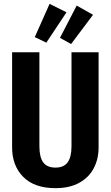

<svg xmlns="http://www.w3.org/2000/svg" viewBox="-20 -964 577 999"><path d="M493 -197Q493 -137 468 -89Q443 -41 392.5 -13Q342 15 269 15Q159 15 101 -43.5Q43 -102 43 -197V-692H185V-203Q185 -146 205 -119Q225 -92 269 -92Q312 -92 332 -119.5Q352 -147 352 -203V-692H493ZM326 -900 221 -742 161 -771 238 -944ZM464 -887 350 -735 292 -767 379 -935Z"/></svg>

Font: Fira Sans Compressed SemiBold
Style: Regular
Weight: 600
Width: 1
Designer: bBox Type GmbH & Carrois Corporate GbR & Edenspiekermann AG
Foundry: bBox Type GmbH & Carrois Corporate GbR & Edenspiekermann AG
Version: Version 4.301